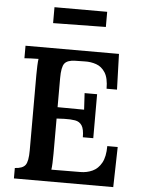

<svg xmlns="http://www.w3.org/2000/svg" viewBox="-60 -962 744 1009"><g transform="rotate(5 311.5 -457.5)"><path d="M394 -247Q394 -290 381.5 -309Q369 -328 345.5 -332Q322 -336 289 -335L248 -333V-148Q248 -121 247 -98.5Q246 -76 244 -63L397 -64Q431 -64 460.5 -77.5Q490 -91 508 -123.5Q526 -156 526 -212H581L576 0H52V-55Q93 -57 107.5 -76.5Q122 -96 122 -154V-553Q122 -578 123 -601Q124 -624 126 -637Q109 -637 87 -636Q65 -635 52 -634V-700H545L551 -512H496Q496 -568 477.5 -597Q459 -626 430 -636Q401 -646 370 -645L318 -644Q278 -643 263 -624Q248 -605 248 -546V-393L388 -392L383 -479H449V-247ZM186 -831V-915H464V-835Z"/></g></svg>

Font: Lora SemiBold
Style: Regular
Weight: 600
Designer: Olga Karpushina, Alexei Vanyashin (Cyrillic)
Foundry: Cyreal
Version: Version 3.011; ttfautohint (v1.8.4.7-5d5b)